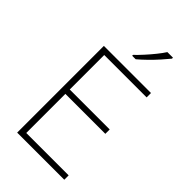

<svg xmlns="http://www.w3.org/2000/svg" viewBox="-283 -1100 1118 1118"><g transform="rotate(45 275.5 -541.0)"><path d="M490 -66H102V-780H490V-744H141V-460H470V-424H141V-102H490ZM435 -1008Q418 -987 393.5 -959.5Q369 -932 341 -904.5Q313 -877 288 -856H259V-863Q280 -883 305 -910.5Q330 -938 352.5 -966Q375 -994 389 -1016H435Z"/></g></svg>

Font: Noto Sans Malayalam UI ExtraLight
Style: Regular
Weight: 200
Designer: Jelle Bosma - Monotype Design Team
Foundry: Monotype Imaging Inc.
Version: Version 2.104; ttfautohint (v1.8.4.7-5d5b)